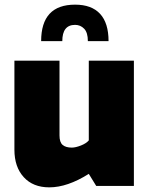

<svg xmlns="http://www.w3.org/2000/svg" viewBox="-20 -800 640 826"><path d="M42 -156V-539H236V-217Q236 -188 249.5 -176.5Q263 -165 289 -165Q305 -165 328 -174Q351 -183 362 -196V-539H556V0H394L362 -52Q270 6 192 6Q122 6 82 -38Q42 -82 42 -156ZM447 -623H358Q358 -660 342 -676.5Q326 -693 303 -693Q248 -693 248 -623H157Q157 -780 303 -780Q374 -780 410.5 -740.5Q447 -701 447 -623Z"/></svg>

Font: Exo Black
Style: Regular
Weight: 900
Designer: Natanael Gama
Foundry: Natanael Gama
Version: Version 1.500; ttfautohint (v1.6)